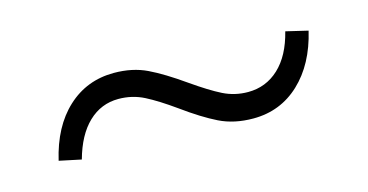

<svg xmlns="http://www.w3.org/2000/svg" viewBox="-32 -389 615 321"><g transform="rotate(-15 275.0 -229.0)"><path d="M261 -211Q233 -231 212.5 -241.5Q192 -252 168 -252Q138 -252 116 -231Q94 -210 83 -170L45 -178Q58 -234 91.5 -265Q125 -296 172 -296Q204 -296 229 -284Q254 -272 288 -248Q318 -227 338 -217Q358 -207 381 -207Q412 -207 434.5 -228Q457 -249 467 -289L505 -280Q492 -225 458.5 -193.5Q425 -162 378 -162Q345 -162 319.5 -174.5Q294 -187 261 -211Z"/></g></svg>

Font: Ysabeau Semilight
Style: Regular
Weight: 300
Designer: Christian Thalmann (Catharsis Fonts)
Version: Version 0.003